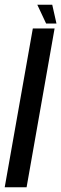

<svg xmlns="http://www.w3.org/2000/svg" viewBox="-59 -796 260 816"><path d="M-39 0 80.5 -675H173L54 0ZM137 -696 99.5 -776H163L181 -696Z"/></svg>

Font: Anybody UltraCondensed Medium
Style: Italic
Weight: 500
Width: 1
Italic angle: -10°
Designer: Tyler Finck
Foundry: Etcetera Type Company
Version: Version 1.010; ttfautohint (v1.8.3) -l 8 -r 50 -G 200 -x 14 